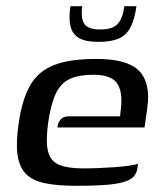

<svg xmlns="http://www.w3.org/2000/svg" viewBox="-20 -593 520 619"><path d="M225 6Q164 6 124 -2.5Q84 -11 63 -33Q42 -55 36.5 -94Q31 -133 40 -194Q51 -272 77 -317.5Q103 -363 153.5 -383Q204 -403 291 -403Q391 -403 428.5 -364.5Q466 -326 455 -246L446 -182H165Q167 -198 175.5 -208Q184 -218 203 -218H367L370 -244Q376 -298 357 -325Q338 -352 281 -352Q234 -352 205 -338.5Q176 -325 160 -291.5Q144 -258 135 -196Q127 -136 135 -104.5Q143 -73 171 -61.5Q199 -50 251 -50Q270 -50 296 -51Q322 -52 349 -54Q376 -56 397 -59Q418 -62 425 -65L423 -51Q422 -40 415 -29Q408 -18 392 -11Q369 -1 328 2.5Q287 6 225 6ZM297 -458Q257 -458 235.5 -470Q214 -482 207.5 -507.5Q201 -533 207 -573H245Q240 -531 253 -514.5Q266 -498 303 -498Q344 -498 360 -516.5Q376 -535 381 -573H420Q414 -532 401.5 -506.5Q389 -481 364.5 -469.5Q340 -458 297 -458Z"/></svg>

Font: Genos Medium
Style: Italic
Weight: 500
Italic angle: -8°
Designer: Robert E. Leuschke
Foundry: Robert E. Leuschke
Version: Version 1.010